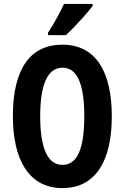

<svg xmlns="http://www.w3.org/2000/svg" viewBox="-20 -954 639 984"><path d="M455 -924V-934H308C287 -889 261 -840 226 -786V-774H318C364 -817 428 -887 455 -924ZM553 -358C553 -585 472 -725 300 -725C134 -725 46 -600 46 -359C46 -134 129 10 300 10C471 10 553 -131 553 -358ZM186 -358C186 -523 225 -607 300 -607C375 -607 412 -526 412 -358C412 -189 375 -109 300 -109C225 -109 186 -193 186 -358Z"/></svg>

Font: Noto Sans Tamil ExtraCondensed
Style: Bold
Weight: 700
Width: 2
Designer: Jelle Bosma - Monotype Design Team
Foundry: Monotype Imaging Inc.
Version: Version 2.004